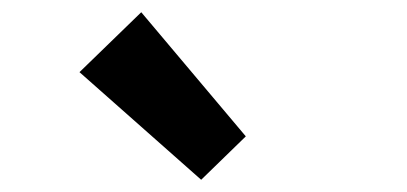

<svg xmlns="http://www.w3.org/2000/svg" viewBox="-20 -944 666 314"><path d="M309 -650 382 -721 211 -924 110 -826Z"/></svg>

Font: Noto Sans KR Bold
Style: Regular
Weight: 700
Designer: Ryoko NISHIZUKA  (kana & ideographs); Paul D. Hunt (Latin, Greek & Cyrillic); Wenlong ZHANG  (bopomofo); Sandoll Communi
Foundry: Adobe Systems Incorporated
Version: Version 1.004;PS 1.004;hotconv 1.0.82;makeotf.lib2.5.63406